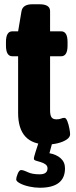

<svg xmlns="http://www.w3.org/2000/svg" viewBox="-20 -670 355 901"><path d="M202 8Q65 8 65 -140V-406H38Q8 -406 8 -456V-473Q8 -523 38 -523H65L81 -618Q87 -650 132 -650H165Q215 -650 215 -618V-523H267Q297 -523 297 -473V-456Q297 -406 267 -406H215V-152Q215 -130 221.5 -120Q228 -110 245 -110Q259 -110 266.5 -113.5Q274 -117 282 -117Q290 -117 296 -101.5Q302 -86 305.5 -67.5Q309 -49 309 -40Q309 -26 292.5 -15Q276 -4 251.5 2Q227 8 202 8ZM167 211Q143 211 117.5 205.5Q92 200 74 190.5Q56 181 56 172Q56 163 63 145.5Q70 128 79 128Q90 128 110.5 138Q131 148 166 148Q203 148 203 120Q203 108 193 101Q183 94 170.5 90.5Q158 87 148.5 84Q139 81 139 75Q139 72 140 66.5Q141 61 146.5 44Q152 27 164 -10H228L212 49Q245 55 265 73Q285 91 285 120Q285 211 167 211Z"/></svg>

Font: Asap Semi Condensed
Style: Bold
Weight: 700
Width: 4
Designer: Pablo Cosgaya
Foundry: Omnibus-Type
Version: Version 3.001; ttfautohint (v1.8.4.7-5d5b)